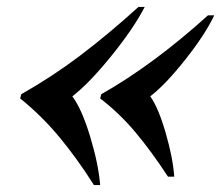

<svg xmlns="http://www.w3.org/2000/svg" viewBox="-20 -582 643 552"><path d="M268 -50H250Q202 -126 151 -187.5Q100 -249 38 -299L41 -311Q131 -362 211.5 -423Q292 -484 378 -562H396Q364 -500 300 -421Q236 -342 188 -305Q215 -269 239 -190Q263 -111 268 -50ZM481 -74H463Q416 -146 370 -201Q324 -256 268 -299L271 -311Q421 -396 578 -538H596Q570 -483 513 -411Q456 -339 412 -305Q435 -273 456 -201Q477 -129 481 -74Z"/></svg>

Font: Playfair Display SC
Style: Bold Italic
Weight: 700
Italic angle: -14°
Designer: Claus Eggers Sørensen
Foundry: Claus Eggers Sørensen
Version: Version 1.200; ttfautohint (v1.6)